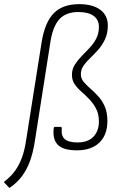

<svg xmlns="http://www.w3.org/2000/svg" viewBox="-70 -714 589 926"><path d="M-28 189 -48 168Q-51 166 -50 164Q-49 162 -47 160Q-16 136 3.5 108.5Q23 81 36 45.5Q49 10 56 -38L131 -512Q147 -608 190 -651Q233 -694 312 -694Q377 -694 413.5 -667Q450 -640 450 -591Q450 -553 436.5 -524.5Q423 -496 404 -474.5Q385 -453 365.5 -434.5Q346 -416 333 -397.5Q320 -379 320 -356Q320 -336 333 -320Q346 -304 365 -287.5Q384 -271 403.5 -250Q423 -229 435.5 -200Q448 -171 448 -130Q448 -64 409.5 -26.5Q371 11 301 11Q235 11 209 -15.5Q183 -42 189 -95Q190 -102 195 -102H223Q228 -102 228 -94Q224 -59 242.5 -43Q261 -27 304 -27Q354 -27 380.5 -54.5Q407 -82 407 -128Q407 -163 394 -188.5Q381 -214 362 -234Q343 -254 323 -271.5Q303 -289 290 -308Q277 -327 277 -353Q277 -380 290.5 -401.5Q304 -423 323 -442.5Q342 -462 361.5 -482.5Q381 -503 394 -527.5Q407 -552 407 -585Q407 -619 381.5 -637.5Q356 -656 308 -656Q249 -656 217.5 -622.5Q186 -589 174 -517L98 -33Q90 20 75.5 60.5Q61 101 38 133Q15 165 -21 190Q-25 194 -28 189Z"/></svg>

Font: Sofia Sans Semi Condensed ExtraLight
Style: Italic
Weight: 250
Italic angle: -9°
Version: Version 4.100